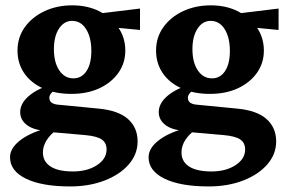

<svg xmlns="http://www.w3.org/2000/svg" viewBox="-20 -458 1052 701"><path d="M236.3 222.7Q132.8 222.7 74.7 194.3Q16.6 166 16.6 116.2Q16.6 84 51.3 56.2Q85.9 28.3 145.5 11.7L187.5 15.6Q164.1 32.2 150.4 53.7Q136.7 75.2 136.7 98.6Q136.7 131.8 164.6 149.9Q192.4 168 246.1 168Q298.8 168 334 145Q369.1 122.1 369.1 87.9Q369.1 63.5 351.6 51.3Q334 39.1 291 35.2L167 24.4L158.2 19.5Q108.4 19.5 81.1 0.5Q53.7 -18.6 53.7 -48.8Q53.7 -80.1 84.5 -106.9Q115.2 -133.8 168.9 -149.4L184.6 -132.8Q173.8 -126 167 -117.7Q160.2 -109.4 160.2 -101.6Q160.2 -89.8 167.5 -84Q174.8 -78.1 188.5 -76.2L339.8 -61.5Q412.1 -54.7 447.3 -23.4Q482.4 7.8 482.4 58.6Q482.4 104.5 450.7 141.6Q418.9 178.7 362.8 200.7Q306.6 222.7 236.3 222.7ZM240.2 -115.2Q181.6 -115.2 137.2 -135.3Q92.8 -155.3 68.4 -190.9Q43.9 -226.6 43.9 -273.4Q43.9 -321.3 70.3 -358.4Q96.7 -395.5 142.1 -417Q187.5 -438.5 244.1 -438.5Q299.8 -438.5 343.3 -416.5Q386.7 -394.5 412.1 -357.4Q437.5 -320.3 437.5 -273.4Q437.5 -227.5 412.1 -191.9Q386.7 -156.2 342.8 -135.7Q298.8 -115.2 240.2 -115.2ZM248 -171.9Q278.3 -171.9 295.9 -198.7Q313.5 -225.6 313.5 -271.5Q313.5 -321.3 294.4 -351.6Q275.4 -381.8 243.2 -381.8Q213.9 -381.8 195.3 -353.5Q176.8 -325.2 176.8 -278.3Q176.8 -230.5 196.3 -201.2Q215.8 -171.9 248 -171.9ZM491.2 -348.6 359.4 -361.3 330.1 -407.2 491.2 -426.8Z M742.2 222.7Q638.7 222.7 580.6 194.3Q522.5 166 522.5 116.2Q522.5 84 557.1 56.2Q591.8 28.3 651.4 11.7L693.4 15.6Q669.9 32.2 656.2 53.7Q642.6 75.2 642.6 98.6Q642.6 131.8 670.4 149.9Q698.2 168 752 168Q804.7 168 839.8 145Q875 122.1 875 87.9Q875 63.5 857.4 51.3Q839.8 39.1 796.9 35.2L672.9 24.4L664.1 19.5Q614.3 19.5 586.9 0.5Q559.6 -18.6 559.6 -48.8Q559.6 -80.1 590.3 -106.9Q621.1 -133.8 674.8 -149.4L690.4 -132.8Q679.7 -126 672.9 -117.7Q666 -109.4 666 -101.6Q666 -89.8 673.3 -84Q680.7 -78.1 694.3 -76.2L845.7 -61.5Q918 -54.7 953.1 -23.4Q988.3 7.8 988.3 58.6Q988.3 104.5 956.5 141.6Q924.8 178.7 868.7 200.7Q812.5 222.7 742.2 222.7ZM746.1 -115.2Q687.5 -115.2 643.1 -135.3Q598.6 -155.3 574.2 -190.9Q549.8 -226.6 549.8 -273.4Q549.8 -321.3 576.2 -358.4Q602.5 -395.5 647.9 -417Q693.4 -438.5 750 -438.5Q805.7 -438.5 849.1 -416.5Q892.6 -394.5 918 -357.4Q943.4 -320.3 943.4 -273.4Q943.4 -227.5 918 -191.9Q892.6 -156.2 848.6 -135.7Q804.7 -115.2 746.1 -115.2ZM753.9 -171.9Q784.2 -171.9 801.8 -198.7Q819.3 -225.6 819.3 -271.5Q819.3 -321.3 800.3 -351.6Q781.2 -381.8 749 -381.8Q719.7 -381.8 701.2 -353.5Q682.6 -325.2 682.6 -278.3Q682.6 -230.5 702.1 -201.2Q721.7 -171.9 753.9 -171.9ZM997.1 -348.6 865.2 -361.3 835.9 -407.2 997.1 -426.8Z"/></svg>

Font: Crimson Pro
Style: Bold
Weight: 700
Designer: Jacques Le Bailly
Foundry: Baron von Fonthausen
Version: Version 1.003